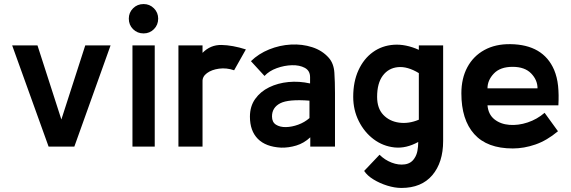

<svg xmlns="http://www.w3.org/2000/svg" viewBox="-20 -724 2820 948"><path d="M526 -500 347 0H220L40 -500H165L283 -134L401 -500Z M689 -559Q658 -559 637 -580Q616 -601 616 -632Q616 -662 637 -683Q658 -704 689 -704Q719 -704 740 -683Q761 -662 761 -632Q761 -601 740 -580Q719 -559 689 -559ZM744 0H634V-500H744Z M861 0V-500H980V-463Q1019 -503 1073.5 -502Q1128 -501 1194 -480L1136 -377Q1098 -390 1061.5 -385Q1025 -380 1002 -363Q979 -346 980 -322V0Z M1368 5Q1292 1 1253 -38.5Q1214 -78 1214 -148Q1214 -199 1240 -235.5Q1266 -272 1309 -293Q1352 -314 1404.5 -319Q1457 -324 1511 -312V-343Q1511 -375 1485 -389Q1459 -403 1421.5 -402Q1384 -401 1346.5 -387.5Q1309 -374 1286 -349L1219 -422Q1257 -459 1309 -480Q1361 -501 1416.5 -504Q1472 -507 1521.5 -491Q1571 -475 1603 -439Q1628 -411 1631 -365Q1634 -319 1634 -264V0H1512V-46Q1481 -17 1443 -5.5Q1405 6 1368 5ZM1508 -141V-227Q1404 -235 1363.5 -214Q1323 -193 1323 -149Q1323 -121 1342.5 -108.5Q1362 -96 1391.5 -96.5Q1421 -97 1452.5 -108.5Q1484 -120 1508 -141Z M1962 204Q1929 204 1892 192.5Q1855 181 1824 162Q1793 143 1778 120L1854 40Q1880 66 1914 79Q1948 92 1979 87.5Q2010 83 2026 58Q2037 42 2041 21Q2045 0 2045 -23Q1985 10 1928 4Q1871 -2 1825 -36.5Q1779 -71 1751.5 -126Q1724 -181 1724 -246Q1724 -321 1750 -377.5Q1776 -434 1821 -466.5Q1866 -499 1924.5 -503Q1983 -507 2048 -478V-500H2168V-28Q2168 78 2114.5 141Q2061 204 1962 204ZM1842 -246Q1842 -189 1872.5 -157Q1903 -125 1950.5 -118.5Q1998 -112 2048 -133V-363Q1992 -397 1945 -392.5Q1898 -388 1870 -350.5Q1842 -313 1842 -246Z M2737 -204H2387Q2391 -159 2421 -135Q2451 -111 2495 -107.5Q2539 -104 2585.5 -119.5Q2632 -135 2669 -167L2735 -76Q2680 -30 2623.5 -10.5Q2567 9 2512 9Q2385 9 2321.5 -62Q2258 -133 2258 -263Q2258 -337 2287.5 -392Q2317 -447 2371.5 -477Q2426 -507 2500 -506Q2662 -504 2716 -379Q2731 -343 2735.5 -300Q2740 -257 2737 -204ZM2511 -394Q2450 -394 2418.5 -361Q2387 -328 2387 -288H2634Q2634 -329 2602.5 -361.5Q2571 -394 2511 -394Z"/></svg>

Font: Kulim Park
Style: Bold
Weight: 700
Designer: Noponies / Dale Sattler
Foundry: Noponies
Version: Version 1.000; ttfautohint (v1.8.3)